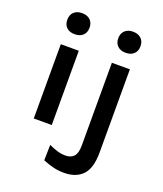

<svg xmlns="http://www.w3.org/2000/svg" viewBox="-170 -822 1004 1183"><g transform="rotate(20 331.5 -230.5)"><path d="M162.1 -573.9Q127.6 -573.9 108.3 -592.3Q89.1 -610.7 89.1 -642.9Q89.1 -674.5 108.3 -693.2Q127.6 -711.9 162.1 -711.9Q195.8 -711.9 215.4 -693.2Q235 -674.6 235 -643Q235 -610.7 215.4 -592.3Q195.8 -573.9 162.1 -573.9ZM103.1 0V-487H221.1V0ZM496 -573.9Q462.3 -573.9 442.7 -592.3Q423.1 -610.7 423.1 -643Q423.1 -674.5 442.7 -693.2Q462.3 -711.9 496 -711.9Q529.8 -711.9 549.4 -693.2Q569 -674.5 569 -643Q569 -610.7 549.4 -592.3Q529.8 -573.9 496 -573.9ZM392.1 251.1Q353 251.1 319.7 242.6Q286.5 234.1 252 220L254 118.1Q279.6 130.7 307.8 139.3Q335.9 148 363 148Q399.6 148 418.8 127.1Q438 106.2 438 56V-487.1H556V58Q556 162 512.7 206.6Q469.4 251.1 392.1 251.1Z"/></g></svg>

Font: Karla
Style: Regular
Weight: 400
Designer: Jonathan Pinhorn
Version: Version 2.004;gftools[0.9.33]